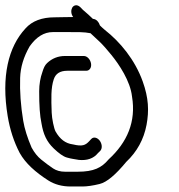

<svg xmlns="http://www.w3.org/2000/svg" viewBox="-48 -729 665 715"><path d="M289 -605.3C296.7 -598.2 308.6 -587.1 322.4 -574.1C336.8 -560.4 350.7 -544.1 366.3 -525C395.9 -488.8 437.2 -426.9 443.6 -369.7L443.6 -369.3L443.7 -369C459.1 -276.4 426.1 -199.1 356.5 -135.4L356.2 -135.1L356 -134.8C330.2 -104.4 301.7 -89.5 240.9 -89.5H194.8C176.4 -89.5 161.6 -93.9 149.9 -101.7C136.3 -110.8 121.6 -121.7 106 -134.3C91.8 -145.8 80.1 -160.3 69.6 -179.6C54.2 -215.3 43.4 -249.7 38.5 -279C29.2 -335.3 25.3 -388.7 27 -439.1C28.3 -478.3 39.5 -516.3 62.3 -556.2C87.4 -591.9 116.2 -609.5 148.7 -609.5H210.3C239.8 -609.5 264.9 -610.1 289 -605.3ZM301.4 -658.3 300.6 -658.5H298.2C294 -662.7 286.6 -669.7 281 -674.7L260.8 -692.3L251.4 -702L251.2 -702.2C238.7 -714.2 226 -709.6 220.7 -700.1C216.2 -691.8 215.5 -677.8 224.4 -665.6C202.5 -665.7 172.8 -664.5 155.1 -664.5C108.8 -664.5 71.6 -651.1 46.8 -623C-17.1 -554.1 -43.9 -443.8 -19.3 -296.1C-11 -246.4 3.6 -201.2 25.2 -159.7C46.7 -121 84 -87.6 131.7 -57.1C155.8 -41.8 183.6 -34.5 214.9 -34.5H258.4C276 -34.5 297.3 -37.6 322.5 -43.7C350.4 -50.5 382.7 -78.5 422.2 -126.2C462.2 -163.9 487.5 -210 497.7 -264C507.5 -316.7 505.4 -364.3 483.6 -425.3C454.4 -506.9 399.2 -573.1 342.1 -617.8C334.1 -624.6 329.2 -629.2 324.2 -634.2C320 -647.6 311.1 -656.4 301.4 -658.3ZM264.3 -520.5H193.9C168.3 -520.5 145.9 -511.6 127.3 -494C119.5 -486.6 114.6 -476.7 109.8 -460.6C102.2 -439.5 98 -415.4 97.9 -389.6C97.8 -336.5 100.4 -297.5 106.5 -269.6C113.3 -229.3 125.5 -201.5 152.6 -175.7C171.5 -157.9 187.1 -146.3 200.9 -142.4C220.9 -136.7 227.9 -137 244.7 -133.7L245.1 -133.6L245.6 -133.5C276.1 -130.6 300.2 -138.4 316.9 -159L325 -166.8L325.2 -167C334.9 -177.8 331 -195.6 322.8 -205.9C314.9 -216 300.8 -221.4 291.5 -211.1L284.1 -203.1C270.2 -188.3 259 -182.7 223.5 -191.3L223.1 -191.4L222.6 -191.4C195.7 -195.1 175.3 -210.5 158.8 -239.6C153 -249.9 145.2 -287.4 144.5 -309.3C142.7 -361.8 141.2 -401.4 152.3 -434C159.3 -454.5 174.9 -465.5 203.1 -465.5H273.5C285 -465.5 293.6 -476.8 291 -492.5C288.5 -507.4 276.8 -520.5 264.3 -520.5Z"/></svg>

Font: MewTooHand
Style: BdCondLta
Weight: 400
Designer: Mew Too, Robert Jablonski
Version: Version 0.77